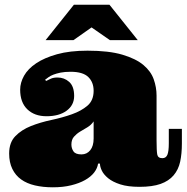

<svg xmlns="http://www.w3.org/2000/svg" viewBox="-20 -776 795 818"><path d="M280.8 -470.2Q255.9 -470.2 238 -466.6Q220.2 -462.9 207.5 -458Q194.8 -453.1 186.5 -447Q178.2 -440.9 171.9 -436L176.8 -431.2Q186 -436 197 -440.9Q208 -445.8 225.1 -445.8Q253.9 -445.8 274.9 -427Q295.9 -408.2 295.9 -367.2Q295.9 -328.1 263.9 -304.4Q231.9 -280.8 178.2 -280.8Q127 -280.8 96.4 -310.3Q65.9 -339.8 65.9 -394Q65.9 -423.8 82.5 -453.4Q99.1 -482.9 134 -506.3Q168.9 -529.8 222.9 -544.9Q276.9 -560.1 353 -560.1Q443.8 -560.1 501.5 -543Q559.1 -525.9 591.1 -499Q623 -472.2 635 -438Q647 -403.8 647 -369.1V-178.2Q647 -133.8 649.9 -117.9Q652.8 -102.1 671.9 -102.1Q687 -102.1 693.1 -116.5Q699.2 -130.9 699.2 -166V-227.1H754.9V-165Q754.9 -121.1 747.6 -87.2Q740.2 -53.2 719.7 -29.1Q699.2 -4.9 664.1 7.6Q628.9 20 574.2 20Q524.9 20 492.4 9.5Q460 -1 440.9 -16.6Q421.9 -32.2 413.8 -49.1Q405.8 -65.9 405.8 -79.1H397.9Q395 -59.1 381.1 -41Q367.2 -22.9 342.5 -9Q317.9 4.9 283.4 13.4Q249 22 205.1 22Q163.1 22 128.7 13.9Q94.2 5.9 70.1 -11.5Q45.9 -28.8 32.5 -56.4Q19 -84 19 -122.1Q19 -168.9 45.4 -196Q71.8 -223.1 111.8 -239Q151.9 -254.9 199 -264.9Q246.1 -274.9 286.1 -289.1Q326.2 -303.2 352.5 -325.7Q378.9 -348.1 378.9 -389.2Q378.9 -425.8 356 -448Q333 -470.2 280.8 -470.2ZM378.9 -258.8Q368.2 -243.2 352.1 -233.6Q335.9 -224.1 321 -215.1Q306.2 -206.1 295.2 -193.6Q284.2 -181.2 284.2 -160.2Q284.2 -144 293 -131.1Q301.8 -118.2 327.1 -118.2Q350.1 -118.2 364.5 -136Q378.9 -153.8 378.9 -186ZM294.9 -755.9H446.3L566.9 -605H448.2L370.1 -659.2L293 -605H174.3Z"/></svg>

Font: Ultra
Style: Regular
Weight: 400
Designer: Astigmatic (AOETI)
Foundry: Astigmatic (AOETI)
Version: Version 1.001